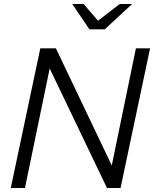

<svg xmlns="http://www.w3.org/2000/svg" viewBox="-20 -942 772 962"><path d="M34 0 182 -700H260L540 -113L661 -700H732L584 0H516L229 -599L105 0ZM428 -795 342 -922H399L471 -838L580 -922H642L505 -795Z"/></svg>

Font: Red Hat Text
Style: Italic
Weight: 400
Italic angle: -12°
Designer: Pentagram, MCKL
Foundry: Pentagram, MCKL
Version: Version 1.023